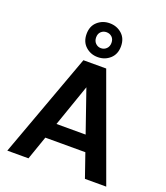

<svg xmlns="http://www.w3.org/2000/svg" viewBox="-171 -1093 1050 1211"><g transform="rotate(20 354.0 -488.0)"><path d="M22 0 278 -700H431L686 0H543L354 -546L164 0ZM135 -159 171 -264H527L562 -159ZM355 -749Q308 -749 274 -779.5Q240 -810 240 -863Q240 -916 274 -946Q308 -976 355 -976Q403 -976 437 -946Q471 -916 471 -863Q471 -810 437 -779.5Q403 -749 355 -749ZM355 -809Q377 -809 392 -824Q407 -839 407 -863Q407 -888 392 -902Q377 -916 355 -916Q334 -916 319 -902Q304 -888 304 -863Q304 -839 319 -824Q334 -809 355 -809Z"/></g></svg>

Font: DM Sans 17pt
Style: Bold
Weight: 700
Version: Version 4.004;gftools[0.9.30]